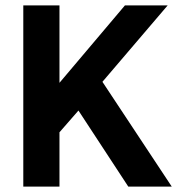

<svg xmlns="http://www.w3.org/2000/svg" viewBox="-20 -688 672 708"><path d="M65.9 0V-668H199.3V-382.6L440.6 -668H598.2L357.7 -386.3L613.3 0H453L269.3 -280.4L199.3 -200.2V0Z"/></svg>

Font: Atkinson Hyperlegible Mono ExtraLight
Style: Regular
Weight: 200
Monospace: yes
Designer: Elliott Scott, Megan Eiswerth, Linus Boman, Theodore Petrosky, Letters from Sweden
Foundry: Applied Design Works, Letters from Sweden
Version: Version 2.001